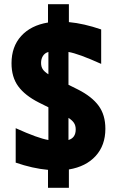

<svg xmlns="http://www.w3.org/2000/svg" viewBox="-20 -810 560 920"><path d="M210 89.8V3.9Q135.7 -2.9 55.2 -30.8V-195.8Q163.1 -147 211.9 -139.2V-295.9L166 -318.8Q99.6 -352.5 67.4 -396.5Q35.2 -440.4 35.2 -506.8Q35.2 -586.4 81.5 -637.5Q127.9 -688.5 210 -702.1V-790H310.1V-704.1Q382.3 -697.3 464.8 -668.9V-503.9Q355.5 -553.2 308.1 -561V-403.8L354 -380.9Q420.4 -347.2 452.6 -303.2Q484.9 -259.3 484.9 -192.9Q484.9 -113.8 438.5 -62.7Q392.1 -11.7 310.1 2V89.8ZM211.9 -454.1V-561Q194.8 -556.2 185.8 -542Q176.8 -527.8 176.8 -508.8Q176.8 -489.7 185.5 -477.3Q194.3 -464.8 211.9 -454.1ZM308.1 -139.2Q342.8 -149.4 342.8 -189.9Q342.8 -209 334 -221.7Q325.2 -234.4 308.1 -245.1Z"/></svg>

Font: TASA Explorer
Style: Regular
Weight: 900
Designer: Weizhong Zhang
Foundry: Local Remote
Version: Version 1.000;Glyphs 3.1.2 (3151)